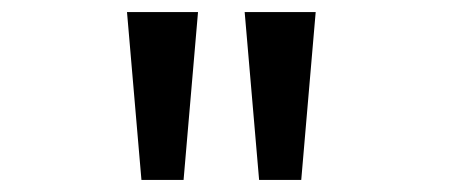

<svg xmlns="http://www.w3.org/2000/svg" viewBox="-20 -777 750 319"><path d="M191 -757H309L285 -478H215ZM386.5 -757H504.5L480.5 -478H410.5Z"/></svg>

Font: League Mono Medium
Style: Regular
Weight: 500
Width: 6
Designer: Tyler Finck
Foundry: The League of Moveable Type / Tyler Finck
Version: Version 2.300;RELEASE